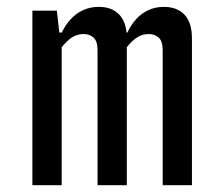

<svg xmlns="http://www.w3.org/2000/svg" viewBox="-20 -545 660 565"><path d="M161.5 0H75.3V-513.7H147.3L157 -427H161.5ZM267 0V-397.8Q267 -423.5 255.5 -434.2Q244 -444.8 226.2 -444.8Q204 -444.8 185.9 -430.7Q167.8 -416.5 152 -392.7Q150.5 -390.2 148.8 -387.7L135.5 -449.2H161.8Q172.5 -471.7 188.2 -488.7Q203.8 -505.7 224.8 -515.2Q245.7 -524.8 270.7 -524.8Q309.7 -524.8 331.4 -501.6Q353.2 -478.3 353.2 -432.2V0ZM458.7 0V-397.8Q458.7 -423.5 447.2 -434.2Q435.7 -444.8 417.7 -444.8Q395.8 -444.8 377.9 -431.1Q360 -417.3 344.3 -393.8L340.7 -387.7L327.3 -449.2H354.8Q365.3 -471.8 380.8 -488.8Q396.2 -505.8 416.8 -515.3Q437.3 -524.8 462.3 -524.8Q501.3 -524.8 523.1 -501.6Q544.8 -478.3 544.8 -432.2V0Z"/></svg>

Font: Monaspace Neon Var
Style: Regular
Weight: 400
Designer: Riley Cran and the Lettermatic Team
Version: Version 1.000 (Monaspace Neon Var)